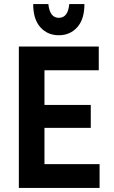

<svg xmlns="http://www.w3.org/2000/svg" viewBox="-20 -917 554 937"><path d="M72 0V-690H462V-574H197V-405H423V-293H197V-116H466V0ZM142 -897H216Q223 -830 267 -830Q312 -830 318 -897H392Q392 -823 357 -784Q322 -745 267 -745Q212 -745 177 -784Q142 -823 142 -897Z"/></svg>

Font: Radio Canada Condensed SemiBold
Style: Regular
Weight: 600
Width: 3
Designer: Charles Daoud, Etienne Aubert Bonn, Alexandre Saumier Demers, Jacques Le Bailly
Foundry: Radio-Canada
Version: Version 2.104; ttfautohint (v1.8.4.7-5d5b);gftools[0.9.28.de